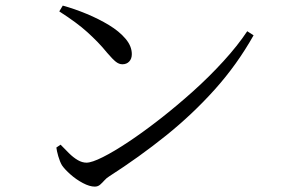

<svg xmlns="http://www.w3.org/2000/svg" viewBox="-20 -703 1040 699"><path d="M208.5 -682.6Q251.1 -670.9 295.2 -652.6Q339.4 -634.3 376.9 -611.6Q414.3 -588.9 437.1 -561.9Q459.9 -535 459.9 -506Q459.9 -489 450.4 -479Q440.9 -469 425.5 -469Q413.4 -469 401.7 -478.2Q390 -487.4 370.2 -510.6Q352.2 -532.7 334.7 -550.6Q317.1 -568.6 297.9 -586Q278.6 -603.5 253.8 -621.8Q229 -640.2 195.8 -661.5ZM880.1 -589.3 903.2 -574.4Q843.4 -468.1 762.3 -377.6Q681.1 -287.1 584.1 -209.2Q487.1 -131.3 377.5 -60.9Q368 -55.2 360.2 -46.4Q352.3 -37.5 344.3 -30.5Q336.4 -23.6 324.9 -23.6Q306.2 -23.6 281.7 -36.6Q257.3 -49.5 236.6 -67.9Q215.8 -86.3 205.6 -101.2Q198 -114.1 192.2 -134.1Q186.5 -154.1 185.2 -165.9L200.5 -176.3Q216.1 -160.2 231.5 -144.9Q246.9 -129.6 263 -120.2Q279.1 -110.8 295 -110.8Q314.1 -110.8 354.4 -131Q394.8 -151.2 448.8 -187.2Q502.8 -223.2 562.9 -270.1Q623 -317 682.6 -370.4Q742.2 -423.9 793.5 -480.2Q844.9 -536.4 880.1 -589.3Z"/></svg>

Font: Noto Serif HK
Style: Regular
Weight: 200
Designer: Ryoko NISHIZUKA 西塚涼子 (kana & ideographs); Frank Grießhammer (Latin, Greek & Cyrillic); Wenlong ZHANG 张文龙 (bopomofo); San
Foundry: Adobe
Version: Version 2.001;hotconv 1.1.0;makeotfexe 2.6.0